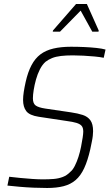

<svg xmlns="http://www.w3.org/2000/svg" viewBox="-20 -929 546 957"><path d="M215 8Q183 8 147.5 6.5Q112 5 78 2Q44 -1 17 -4L26 -48Q51 -45 81.5 -42Q112 -39 142 -37Q172 -35 194 -35Q223 -35 247.5 -37Q272 -39 293 -47Q314 -55 330 -72Q342 -81 352.5 -101.5Q363 -122 371 -147Q379 -172 384 -197.5Q389 -223 392 -243Q395 -263 395 -273Q395 -292 387 -301.5Q379 -311 361 -316.5Q343 -322 312 -326L173 -347Q127 -354 111 -375Q95 -396 95 -431Q95 -449 98.5 -471.5Q102 -494 108 -521Q119 -570 137 -604Q155 -638 181.5 -658Q208 -678 246 -687Q284 -696 334 -696Q368 -696 400.5 -694.5Q433 -693 461 -690Q489 -687 506 -682L497 -641Q478 -645 451 -647.5Q424 -650 396 -651.5Q368 -653 343 -653Q309 -653 283.5 -650Q258 -647 239.5 -639.5Q221 -632 207 -621Q191 -607 179 -583.5Q167 -560 159.5 -533Q152 -506 148 -481Q144 -456 144 -439Q144 -413 158 -403Q172 -393 205 -388L334 -369Q368 -364 392.5 -356Q417 -348 430.5 -329.5Q444 -311 444 -275Q444 -265 442.5 -251.5Q441 -238 437.5 -221.5Q434 -205 430 -185Q417 -128 399.5 -90.5Q382 -53 357 -31.5Q332 -10 297 -1Q262 8 215 8ZM243 -771 244 -777 359 -909H413L472 -777L471 -771H440L382 -876L279 -771Z"/></svg>

Font: Saira SemiCondensed ExtraLight
Style: Italic
Weight: 250
Width: 4
Italic angle: -12°
Designer: Hector Gatti with collaboration of the Omnibus-Type team
Foundry: Omnibus-Type
Version: Version 1.101